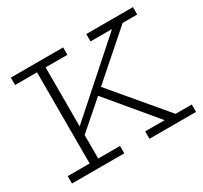

<svg xmlns="http://www.w3.org/2000/svg" viewBox="-141 -881 1139 1077"><g transform="rotate(-30 428.0 -343.0)"><path d="M737.8 -47.9H842.8V0H541V-47.9H667L412.1 -353L236.8 -200.2V-47.9H377.9V0H39.1V-47.9H181.2V-638.2H39.1V-686H377.9V-638.2H236.8V-255.9L667 -638.2H527.8V-686H830.1V-638.2H735.8L451.2 -388.2Z"/></g></svg>

Font: BioRhyme Light
Style: Regular
Weight: 300
Designer: Aoife Mooney
Foundry: Aoife Mooney Type
Version: Version 1.500;PS 001.500;hotconv 1.0.88;makeotf.lib2.5.64775